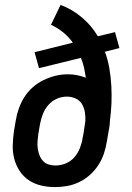

<svg xmlns="http://www.w3.org/2000/svg" viewBox="-20 -755 540 783"><path d="M204 8Q175 8 147.5 1.5Q120 -5 97.5 -20Q75 -35 60 -58Q45 -81 38 -108Q31 -135 32 -164Q33 -193 37 -221L44 -262Q48 -287 56.5 -311.5Q65 -336 79 -358.5Q93 -381 113.5 -399Q134 -417 158 -428.5Q182 -440 206.5 -446Q231 -452 257 -452Q276 -452 294 -448.5Q312 -445 330 -438Q327 -459 322.5 -479.5Q318 -500 310 -519L139 -477L121 -542L277 -581Q260 -605 237 -623.5Q214 -642 188 -654L227 -735Q251 -726 273 -713Q295 -700 314.5 -683.5Q334 -667 350 -648Q366 -629 379 -607L449 -624L467 -559L408 -544Q420 -511 426 -476Q432 -441 434 -405Q436 -369 434.5 -333Q433 -297 428 -261Q428 -250 426.5 -240Q425 -230 423 -220L416 -179Q412 -154 404 -129.5Q396 -105 381.5 -82.5Q367 -60 347 -42Q327 -24 303 -12.5Q279 -1 254 3.5Q229 8 204 8ZM206 -80Q227 -80 248 -88.5Q269 -97 283.5 -114Q298 -131 306 -151.5Q314 -172 317 -193L321 -213Q323 -225 324.5 -237Q326 -249 328 -261Q329 -280 326 -298Q323 -316 314 -331Q305 -346 288 -353.5Q271 -361 253 -361Q231 -361 211 -352Q191 -343 176.5 -326Q162 -309 154.5 -289Q147 -269 143 -248L136 -207Q134 -192 133 -177.5Q132 -163 134 -149Q136 -135 141 -122Q146 -109 155 -99Q164 -89 177.5 -84.5Q191 -80 206 -80Z"/></svg>

Font: Iosevka Slab Semibold Oblique
Style: Regular
Weight: 600
Italic angle: -9°
Monospace: yes
Designer: Belleve Invis
Foundry: Belleve Invis
Version: Version 11.1.1; ttfautohint (v1.8.3)